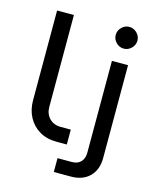

<svg xmlns="http://www.w3.org/2000/svg" viewBox="-128 -805 869 1059"><g transform="rotate(15 306.5 -275.5)"><path d="M254 0Q197 0 155.5 -24.5Q114 -49 91.5 -91.5Q69 -134 69 -187V-700H165V-175Q165 -136 189.5 -110.5Q214 -85 254 -85H312V0ZM282 165V86H363Q397 86 415 66.5Q433 47 433 14V-510H525V20Q525 87 486 126Q447 165 379 165ZM478 -592Q453 -592 434.5 -610.5Q416 -629 416 -654Q416 -679 434.5 -697.5Q453 -716 478 -716Q503 -716 521.5 -697.5Q540 -679 540 -654Q540 -629 521.5 -610.5Q503 -592 478 -592Z"/></g></svg>

Font: MuseoModerno Thin
Style: Regular
Weight: 400
Version: Version 1.003